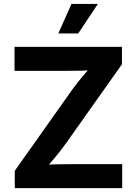

<svg xmlns="http://www.w3.org/2000/svg" viewBox="-20 -969 704 989"><path d="M56.1 0V-89.2L351.2 -506.1Q378.5 -544.1 411.2 -582.3Q443.8 -620.5 477.2 -658.3L488.5 -610.1Q439.6 -605.6 390.5 -604.7Q341.4 -603.8 292.5 -603.8H54.8V-727.5H608.1V-637.9L318.4 -228.6Q289.7 -188.6 255.7 -148.7Q221.6 -108.7 187.1 -69.2L175.8 -117.5Q227 -122 278 -122.8Q329 -123.7 380 -123.7H609.4V0ZM280.4 -796.7 348.2 -948.7H484L383 -796.7Z"/></svg>

Font: Adwaita Sans
Style: Regular
Weight: 400
Designer: Rasmus Andersson
Foundry: rsms
Version: Version 4.001;git-9221beed3